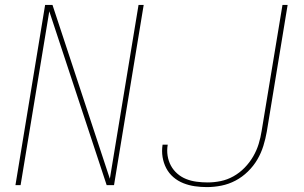

<svg xmlns="http://www.w3.org/2000/svg" viewBox="-20 -755 1240 783"><path d="M43 0 164 -735H194L428 -26L545 -735H566L445 0H415L181 -709L64 0ZM824 8Q799 8 774.5 4.5Q750 1 727.5 -8Q705 -17 687 -32.5Q669 -48 658 -69Q647 -90 643 -114.5Q639 -139 643 -165H664Q660 -142 663.5 -120Q667 -98 677 -79.5Q687 -61 703 -47Q719 -33 739 -25Q759 -17 781.5 -14Q804 -11 827 -11Q853 -11 880 -16.5Q907 -22 932 -36Q957 -50 977.5 -71Q998 -92 1012.5 -117Q1027 -142 1035 -168.5Q1043 -195 1047 -221L1132 -735H1153L1068 -218Q1063 -189 1054 -160Q1045 -131 1029.5 -104.5Q1014 -78 991 -55.5Q968 -33 940.5 -18.5Q913 -4 883 2Q853 8 824 8Z"/></svg>

Font: Iosevka Aile Thin
Style: Italic
Weight: 100
Italic angle: -9°
Designer: Belleve Invis
Foundry: Belleve Invis
Version: Version 31.1.0; ttfautohint (v1.8.4)